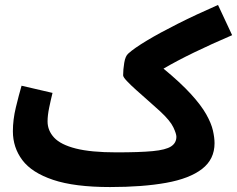

<svg xmlns="http://www.w3.org/2000/svg" viewBox="-20 -734 957 775"><path d="M424 21 450 -119Q544 -119 596.5 -124Q649 -129 670.5 -143Q692 -157 692 -182Q692 -194 679.5 -220.5Q667 -247 626 -285Q604 -305 578.5 -327.5Q553 -350 530 -370.5Q507 -391 492 -407Q477 -423 477 -430Q477 -453 481.5 -480.5Q486 -508 498 -518Q521 -539 572.5 -570Q624 -601 697.5 -638Q771 -675 860 -714L917 -592Q833 -556 763 -522Q693 -488 640 -457Q709 -400 750.5 -354.5Q792 -309 812.5 -272.5Q833 -236 839.5 -207Q846 -178 846 -156Q846 -91 795.5 -52Q745 -13 650.5 4Q556 21 424 21ZM424 21Q281 21 194.5 -8Q108 -37 70 -88Q32 -139 32 -204Q32 -251 44 -300.5Q56 -350 67 -388L192 -359Q185 -331 178.5 -299.5Q172 -268 172 -244Q172 -207 198.5 -178.5Q225 -150 286 -134.5Q347 -119 450 -119L470 -11Z"/></svg>

Font: Noto IKEA Arabic
Style: Bold
Weight: 700
Designer: Monotype Design Team
Foundry: Monotype Imaging Inc.
Version: Version 1.200